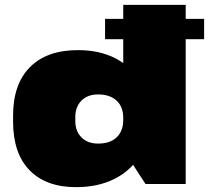

<svg xmlns="http://www.w3.org/2000/svg" viewBox="-20 -760 863 793"><path d="M294 13Q170 13 102 -57Q34 -127 34 -258V-282Q34 -413 104 -483Q174 -553 302 -553Q390 -553 455 -520Q520 -487 556.5 -426.5Q593 -366 593 -284V-257Q593 -175 556 -114.5Q519 -54 451.5 -20.5Q384 13 294 13ZM385 -167Q435 -167 462 -193Q489 -219 489 -265V-273Q489 -319 461.5 -344.5Q434 -370 385 -370Q342 -370 316.5 -344.5Q291 -319 291 -276V-261Q291 -218 316.5 -192.5Q342 -167 385 -167ZM489 -142V-740H747V0H581ZM823 -682V-598H414V-682Z"/></svg>

Font: Pathway Extreme 28pt Black
Style: Regular
Weight: 900
Designer: Eduardo Rodriguez Tunni
Foundry: Eduardo Rodriguez Tunni
Version: Version 1.001;gftools[0.9.26]